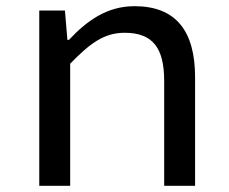

<svg xmlns="http://www.w3.org/2000/svg" viewBox="-20 -601 740 621"><path d="M107 -567V0H207V-395C271 -461 317 -495 383 -495C475 -495 511 -445 511 -339V0H611V-351C611 -502 548 -581 415 -581C326 -581 261 -534 203 -472H198L190 -567Z"/></svg>

Font: Kawkab Mono Light
Style: Bold
Weight: 400
Monospace: yes
Designer: Abdullah Arif
Foundry: Abdullah Arif
Version: Version 1.000;PS 000.500;hotconv 1.0.88;makeotf.lib2.5.64775